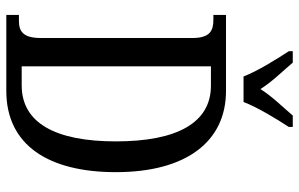

<svg xmlns="http://www.w3.org/2000/svg" viewBox="-194 -778 971 624"><g transform="rotate(90 292.0 -465.5)"><path d="M228 -771H311C328 -816 367 -880 392 -918V-931H355C327 -898 293 -864 269 -826C245 -864 211 -898 183 -931H146V-918C171 -880 211 -816 228 -771ZM28 0H275C451 0 539 -137 539 -356C539 -583 441 -714 275 -714H28V-673H44C79 -673 103 -662 103 -605V-112C103 -54 81 -41 47 -41H28ZM257 -50H195V-665H258C378 -665 439 -556 439 -356C439 -158 378 -50 257 -50Z"/></g></svg>

Font: Noto Serif Ethiopic XCn
Style: Regular
Weight: 400
Width: 2
Designer: Monotype Design Team
Foundry: Monotype Imaging Inc.
Version: Version 2.102